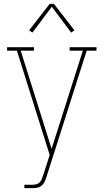

<svg xmlns="http://www.w3.org/2000/svg" viewBox="-20 -776 540 1001"><path d="M107 205V187H151Q161 187 171 184Q181 181 188 173.5Q195 166 198.5 156Q202 146 205 137L206 136Q206 135 206 135Q206 135 206 135L239 32L68 -512H17V-530H157V-512H88L249 0L412 -512H343V-530H483V-512H432L224 141Q224 141 224 141Q224 141 224 141V142Q220 154 215 166.5Q210 179 200.5 188.5Q191 198 178 201.5Q165 205 151 205ZM351 -606 250 -741 245 -734 149 -606 132 -618 239 -756H261L368 -618Z"/></svg>

Font: Iosevka Slab Thin
Style: Regular
Weight: 100
Monospace: yes
Designer: Belleve Invis
Foundry: Belleve Invis
Version: Version 11.1.0; ttfautohint (v1.8.3)